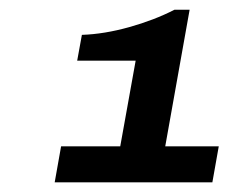

<svg xmlns="http://www.w3.org/2000/svg" viewBox="-20 -816 488 396"><path d="M92.8 -439.9 106 -514.2H228L259.8 -690.9H139.2L148.9 -744.1Q194.8 -745.6 246.3 -760Q297.9 -774.4 339.8 -795.9H371.1L320.8 -514.2H431.2L418 -439.9Z"/></svg>

Font: Archivo Expanded
Style: Bold Italic
Weight: 700
Width: 7
Italic angle: -10°
Designer: Hector Gatti
Foundry: Omnibus-Type
Version: Version 2.001